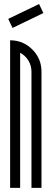

<svg xmlns="http://www.w3.org/2000/svg" viewBox="-20 -913 251 933"><path d="M20 -821.3 169.9 -893.4 190.8 -849.6 40.8 -777.2ZM77.9 0H29.2V-717.2Q92.5 -717.2 137 -672.6Q181.6 -628.1 181.6 -564.8V0H132.9V-564.8Q132.9 -594.3 117.9 -618.9Q102.9 -643.5 77.9 -656.4Z"/></svg>

Font: Marapfhont
Style: Book
Weight: 400
Version: Version 0.15